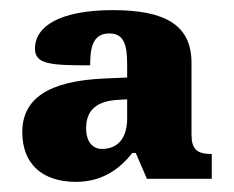

<svg xmlns="http://www.w3.org/2000/svg" viewBox="-20 -739 461 379"><path d="M130 -380C182 -380 217 -406 241 -437H248L270 -386H398V-435C369 -435 358 -444 358 -474V-615C358 -689 307 -719 203 -719C100 -719 49 -688 49 -643C49 -612 80 -610 158 -610C158 -643 162 -673 196 -673C226 -673 231 -648 231 -611V-586L185 -584C75 -579 24 -544 24 -478C24 -415 64 -380 130 -380ZM181 -445C164 -445 150 -458 150 -486C150 -521 170 -540 215 -542L231 -543V-505C231 -472 217 -445 181 -445Z"/></svg>

Font: Noto Serif Devanagari SemiCondensed Black
Style: Regular
Weight: 900
Width: 4
Designer: Universal Thirst, Indian Type Foundry and the Monotype Design Team
Foundry: Monotype Imaging Inc.
Version: Version 2.004